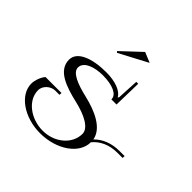

<svg xmlns="http://www.w3.org/2000/svg" viewBox="-184 -801 1056 1056"><g transform="rotate(45 344.5 -272.5)"><path d="M250.7 -529 257.7 -522 423.7 -610 363.7 -635ZM460.4 -484.2H445.4L438.8 -358.5L434.5 -350.8C416 -384.3 363.5 -405 291.2 -405C184.3 -405 97.4 -373.4 97.4 -309C97.4 -224.8 193.6 -193.7 290.6 -171C368.4 -152.9 438.7 -119.2 438.7 -72.5C438.7 6.2 363.7 70 271.3 70C177.2 70 95.8 7.5 95.8 -69.5C95.8 -106.1 131.8 -135 164.1 -135H197.1L197.9 -150H73.9C58.4 -133.6 43.8 -96.5 43.8 -69.2C43.8 18.7 148 90 270.3 90C399.2 90 503.8 17.1 503.8 -72.6C535 -110.7 583.9 -135 648.1 -135H688.1L688.9 -150H648.9C586.3 -150 536.6 -128.4 502.4 -93.2C489.8 -167.9 396.3 -208.8 306.7 -229.8C226.3 -248.6 162.5 -274 162.5 -313.1C162.5 -359.2 227.2 -380 289.9 -380C366.5 -380 416.8 -356.5 416.8 -321.1L416.7 -319.2H456.7Z"/></g></svg>

Font: Galberik
Style: Regular
Weight: 400
Designer: Gluk
Foundry: Gluk
Version: Version 0.50